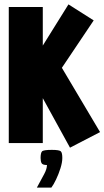

<svg xmlns="http://www.w3.org/2000/svg" viewBox="-20 -652 476 875"><path d="M299 21 105 -332 292 -632 407 -559 262 -343 436 -50ZM20 -620H175V0H20ZM148 203Q168 166 181 142Q194 118 194 100Q174 100 169.5 91.5Q165 83 165 68Q165 45 171.5 38Q178 31 216 31Q251 31 257.5 38Q264 45 264 68Q264 88 255.5 115Q247 142 235.5 166Q224 190 214 203Z"/></svg>

Font: Smooch Sans Thin Black
Style: Regular
Weight: 900
Version: Version 1.010